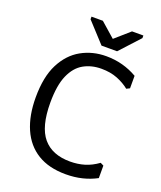

<svg xmlns="http://www.w3.org/2000/svg" viewBox="-163 -1000 931 1113"><g transform="rotate(20 302.5 -443.0)"><path d="M377 12Q273 12 203 -31Q133 -74 97.5 -155Q62 -236 62 -348Q62 -475 103 -555Q144 -635 213 -673.5Q282 -712 366 -712Q419 -712 467 -699Q515 -686 558 -661V-584L538 -574Q506 -600 463 -617Q420 -634 364 -634Q303 -634 255 -607Q207 -580 179.5 -517.5Q152 -455 152 -348Q152 -200 208.5 -133Q265 -66 376 -66Q423 -66 464.5 -78.5Q506 -91 546 -120L566 -110V-33Q525 -11 478 0.5Q431 12 377 12ZM318 -760 206 -882V-898H276L366 -819L456 -898H526V-882L414 -760Z"/></g></svg>

Font: AR One Sans
Style: Regular
Weight: 400
Designer: Niteesh Yadav
Foundry: Niteesh Yadav
Version: Version 1.001;gftools[0.9.33]